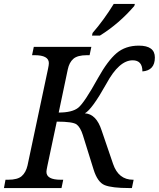

<svg xmlns="http://www.w3.org/2000/svg" viewBox="-41 -951 803 971"><path d="M-21 0 -13.2 -42H0Q47.9 -42 68.8 -60.3Q89.8 -78.6 98.1 -113.8L202.1 -604Q206.1 -622.6 206.1 -631.8Q206.1 -671.9 133.8 -671.9H121.1L129.9 -713.9H420.9L412.1 -671.9H398.9Q351.1 -671.9 330.1 -653.6Q309.1 -635.3 301.8 -600.1L255.9 -381.8Q324.2 -381.8 354.7 -406.2Q385.3 -430.7 455.1 -557.1Q503.4 -643.6 548.3 -681.9Q593.3 -720.2 661.1 -720.2Q742.2 -720.2 742.2 -660.2Q742.2 -594.7 679.2 -589.8Q679.2 -646 629.9 -646Q561 -646 497.1 -527.8Q424.3 -397.5 388.2 -377.9Q446.3 -374.5 473.1 -291L530.8 -122.1Q558.1 -42 631.8 -42H634.8L626 0H611.8Q525.4 0 488.8 -14.6Q452.1 -29.3 432.1 -94.2L377.9 -268.1Q365.7 -306.6 346.9 -321.3Q328.1 -335.9 246.1 -335.9L198.2 -109.9Q193.8 -88.9 193.8 -82Q193.8 -42 266.1 -42H278.8L270 0ZM427.2 -784.2Q484.4 -850.1 534.2 -931.2H641.1L638.2 -920.9Q561.5 -831.5 464.4 -771H424.3Z"/></svg>

Font: Droid Serif
Style: Italic
Weight: 400
Italic angle: -12°
Designer: Monotype Design team
Foundry: Monotype Imaging Inc.
Version: Version 1.03